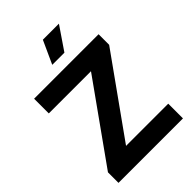

<svg xmlns="http://www.w3.org/2000/svg" viewBox="-269 -1058 1172 1172"><g transform="rotate(-45 317.0 -472.0)"><path d="M39.1 0V-90.8L402.3 -600.6H38.1V-727.5H594.7V-636.2L231.4 -127H595.7V0ZM262.7 -795.4 330.6 -944.3H469.2L367.7 -795.4Z"/></g></svg>

Font: Inter Tight
Style: Bold
Weight: 700
Designer: Rasmus Andersson
Foundry: rsms
Version: Version 3.004; ttfautohint (v1.8.4.7-5d5b)